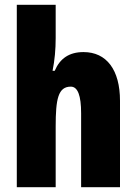

<svg xmlns="http://www.w3.org/2000/svg" viewBox="-20 -780 569 800"><path d="M212 -621V-760H50V0H212V-253C212 -367 222 -419 275 -419C304 -419 318 -382 318 -308V0H480V-360C480 -489 424 -563 328 -563C269 -563 230 -537 208 -485H199C208 -529 212 -575 212 -621Z"/></svg>

Font: Noto Sans Myanmar UI ExtraCondensed Black
Style: Regular
Weight: 900
Width: 2
Designer: Monotype Design Team
Foundry: Monotype Imaging Inc.
Version: Version 2.103